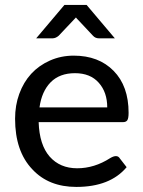

<svg xmlns="http://www.w3.org/2000/svg" viewBox="-20 -737 569 764"><path d="M406.7 -309.6Q406.7 -370.1 373 -407.7Q339.4 -445.8 278.3 -445.8Q217.3 -445.8 181.6 -409.7Q146 -373.5 137.2 -309.6ZM273.4 -515.6Q372.6 -515.6 432.1 -455.1Q491.7 -394.5 491.7 -288.1Q491.7 -266.6 486.8 -258.8Q481.9 -251 469.2 -251H133.8Q136.7 -160.6 177.7 -113.8Q218.8 -67.4 287.1 -67.4Q355.5 -67.4 418.5 -107.9Q446.3 -124.5 457 -106.4L483.9 -71.8Q418 6.8 283.7 6.8Q173.8 6.8 108.9 -63Q40 -134.8 40 -264.6Q40 -317.9 56.6 -363.3Q90.8 -457 178.7 -496.1Q222.7 -515.6 273.4 -515.6ZM373.5 -584.5Q359.4 -584.5 350.1 -594.7L290.5 -658.2Q286.6 -661.6 282.2 -667.5L213.4 -594.7Q202.1 -585 189.9 -584.5H124L236.3 -717.3H324.7L437 -584.5Z"/></svg>

Font: Lato-Medium
Style: Regular
Weight: 500
Designer: Lukasz Dziedzic
Foundry: tyPoland Lukasz Dziedzic
Version: Version 2.006; 2014-01-15